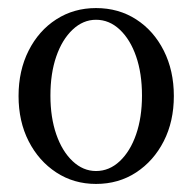

<svg xmlns="http://www.w3.org/2000/svg" viewBox="-20 -445 477 476"><path d="M218 11Q163 11 119.5 -17.5Q76 -46 51 -95Q26 -144 26 -207Q26 -270 51 -319.5Q76 -369 119.5 -397Q163 -425 218 -425Q274 -425 317.5 -397Q361 -369 386 -319.5Q411 -270 411 -207Q411 -144 386 -95Q361 -46 317.5 -17.5Q274 11 218 11ZM218 -21Q251 -21 277 -45.5Q303 -70 317.5 -112Q332 -154 332 -208Q332 -263 317.5 -305Q303 -347 277 -371.5Q251 -396 218 -396Q186 -396 160 -371.5Q134 -347 119.5 -305Q105 -263 105 -208Q105 -154 119.5 -112Q134 -70 160 -45.5Q186 -21 218 -21Z"/></svg>

Font: Junicode VF
Style: Regular
Weight: 400
Designer: Peter S. Baker
Version: Version 2.213